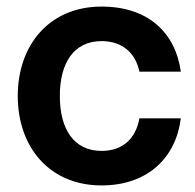

<svg xmlns="http://www.w3.org/2000/svg" viewBox="-20 -552 594 584"><path d="M289 12C429 12 515 -72 530 -192H404C393 -130 353 -93 289 -93C204 -93 162 -160 162 -260C162 -360 204 -427 289 -427C351 -427 392 -392 404 -334H530C514 -451 432 -532 289 -532C130 -532 34 -415 34 -260C34 -105 130 12 289 12Z"/></svg>

Font: Aspekta 600
Style: Regular
Weight: 600
Designer: Ivo Dolenc
Version: Version 2.100